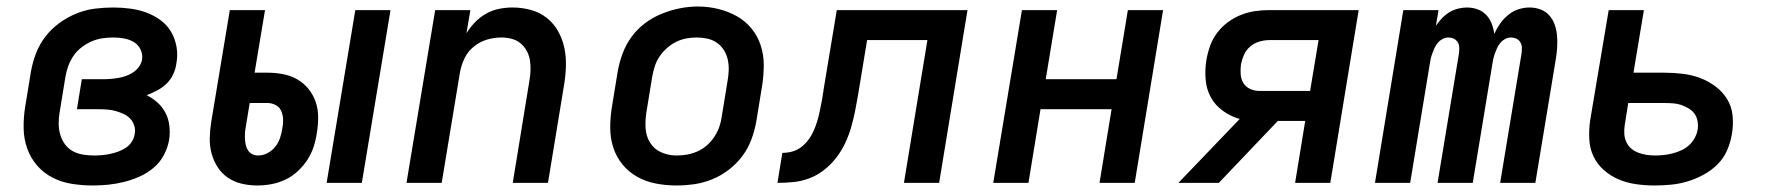

<svg xmlns="http://www.w3.org/2000/svg" viewBox="-20 -561 5440 589"><path d="M265 8Q232 8 200.5 3Q169 -2 141.5 -16Q114 -30 94 -53Q74 -76 63.5 -105.5Q53 -135 52.5 -167.5Q52 -200 57 -232L75 -342Q80 -370 90.5 -397.5Q101 -425 119.5 -449Q138 -473 163 -491Q188 -509 215.5 -520Q243 -531 271.5 -534.5Q300 -538 328 -538Q354 -538 380 -534.5Q406 -531 429 -522.5Q452 -514 472 -499.5Q492 -485 504.5 -464Q517 -443 521.5 -417.5Q526 -392 521 -366Q519 -350 511.5 -333.5Q504 -317 491 -304.5Q478 -292 462 -283.5Q446 -275 430 -269Q448 -260 463 -246.5Q478 -233 487.5 -215Q497 -197 499.5 -175.5Q502 -154 499 -133Q495 -109 483 -86Q471 -63 451.5 -46.5Q432 -30 408.5 -19.5Q385 -9 361 -3Q337 3 313 5.5Q289 8 265 8ZM267 -84Q280 -84 292 -85Q304 -86 316.5 -88.5Q329 -91 341.5 -95.5Q354 -100 365 -107Q376 -114 383.5 -125Q391 -136 393 -149Q396 -162 392 -175Q388 -188 379.5 -197Q371 -206 359 -211.5Q347 -217 334.5 -220.5Q322 -224 308.5 -225Q295 -226 281 -226H216L231 -318H296Q308 -318 320 -319Q332 -320 343.5 -322Q355 -324 366.5 -328Q378 -332 388.5 -339Q399 -346 406.5 -356.5Q414 -367 416 -379Q418 -395 411 -409.5Q404 -424 390.5 -432Q377 -440 360.5 -443Q344 -446 328 -446Q311 -446 294 -443.5Q277 -441 261 -434Q245 -427 230.5 -416Q216 -405 206 -390.5Q196 -376 190 -360Q184 -344 181 -327L163 -217Q160 -200 160 -182.5Q160 -165 164.5 -149Q169 -133 178.5 -119.5Q188 -106 202 -98Q216 -90 233 -87Q250 -84 267 -84Z M982 0 1070 -530H1178L1090 0ZM769 8Q745 8 721.5 2.5Q698 -3 679 -16Q660 -29 647.5 -48.5Q635 -68 629 -90.5Q623 -113 623.5 -137.5Q624 -162 628 -187L685 -530H793L761 -338H801Q825 -338 848.5 -333.5Q872 -329 892 -317.5Q912 -306 926.5 -288Q941 -270 948.5 -248Q956 -226 956 -201.5Q956 -177 952 -153Q949 -132 942 -110.5Q935 -89 922.5 -70Q910 -51 892.5 -35Q875 -19 854.5 -9.5Q834 0 812.5 4Q791 8 769 8ZM772 -84Q787 -84 801 -91.5Q815 -99 824.5 -111Q834 -123 839 -137.5Q844 -152 846 -167Q849 -180 848.5 -194Q848 -208 843 -220Q838 -232 826 -238.5Q814 -245 801 -245H746L734 -172Q732 -162 731.5 -152.5Q731 -143 731.5 -134Q732 -125 734 -116Q736 -107 741 -99.5Q746 -92 754 -88Q762 -84 772 -84Z M1227 0 1315 -530H1423L1411 -459Q1422 -477 1437.5 -493Q1453 -509 1472 -519.5Q1491 -530 1511.5 -534Q1532 -538 1552 -538Q1581 -538 1608.5 -530.5Q1636 -523 1657.5 -506Q1679 -489 1692.5 -464.5Q1706 -440 1711.5 -413Q1717 -386 1716 -356.5Q1715 -327 1710 -298L1661 0H1553L1604 -313Q1607 -329 1607.5 -345.5Q1608 -362 1605.5 -377Q1603 -392 1595.5 -405.5Q1588 -419 1576.5 -428.5Q1565 -438 1549.5 -442Q1534 -446 1518 -446Q1496 -446 1474 -439.5Q1452 -433 1433.5 -418Q1415 -403 1405 -382Q1395 -361 1391 -339L1335 0Z M2054 8Q2023 8 1992 2Q1961 -4 1935 -18.5Q1909 -33 1890 -56Q1871 -79 1861.5 -108Q1852 -137 1852 -168.5Q1852 -200 1857 -232L1875 -342Q1880 -370 1890 -397Q1900 -424 1917.5 -448Q1935 -472 1959 -490Q1983 -508 2010.5 -519Q2038 -530 2065.5 -535.5Q2093 -541 2121 -541Q2153 -541 2183.5 -533.5Q2214 -526 2240 -511.5Q2266 -497 2285 -474Q2304 -451 2313.5 -422Q2323 -393 2323 -361.5Q2323 -330 2318 -298L2300 -188Q2295 -160 2285 -133Q2275 -106 2257.5 -82.5Q2240 -59 2216 -40.5Q2192 -22 2165 -11Q2138 0 2110 4Q2082 8 2054 8ZM2056 -84Q2073 -84 2089 -87Q2105 -90 2120.5 -97Q2136 -104 2149 -115.5Q2162 -127 2171.5 -141.5Q2181 -156 2186.5 -171.5Q2192 -187 2194 -203L2212 -313Q2215 -330 2215.5 -346.5Q2216 -363 2212.5 -378.5Q2209 -394 2200.5 -407.5Q2192 -421 2179 -430Q2166 -439 2150 -442.5Q2134 -446 2117 -446Q2101 -446 2085 -443Q2069 -440 2054 -432.5Q2039 -425 2026 -413.5Q2013 -402 2003.5 -388Q1994 -374 1989 -358.5Q1984 -343 1981 -327L1963 -217Q1959 -192 1960.5 -167.5Q1962 -143 1974.5 -123Q1987 -103 2009 -93.5Q2031 -84 2056 -84Z M2365 0 2380 -92Q2395 -92 2410 -96Q2425 -100 2437.5 -109.5Q2450 -119 2459.5 -131.5Q2469 -144 2475.5 -158.5Q2482 -173 2486.5 -187.5Q2491 -202 2494 -216.5Q2497 -231 2500 -246Q2503 -261 2505 -276Q2505 -276 2505 -277Q2505 -278 2506 -279V-280Q2506 -281 2506 -282Q2506 -283 2506 -283L2547 -530H2948L2861 0H2753L2825 -438H2640L2612 -268Q2608 -244 2603 -219.5Q2598 -195 2591 -170.5Q2584 -146 2573 -122.5Q2562 -99 2546 -78Q2530 -57 2508.5 -40Q2487 -23 2463 -14Q2439 -5 2414 -2.5Q2389 0 2365 0Z M3027 0 3115 -530H3223L3188 -318H3405L3440 -530H3548L3461 0H3353L3390 -226H3172L3135 0Z M3595 0 3783 -196Q3755 -204 3731.5 -221Q3708 -238 3694.5 -262.5Q3681 -287 3678.5 -317.5Q3676 -348 3681 -378Q3685 -400 3692.5 -421Q3700 -442 3714 -460.5Q3728 -479 3747 -493Q3766 -507 3787.5 -515.5Q3809 -524 3831 -527Q3853 -530 3874 -530H4148L4061 0H3953L3984 -190H3900L3719 0ZM3844 -282H3999L4025 -438H3874Q3859 -438 3843.5 -433.5Q3828 -429 3815.5 -418.5Q3803 -408 3796.5 -393.5Q3790 -379 3787 -364Q3785 -349 3786 -333.5Q3787 -318 3794.5 -306Q3802 -294 3815.5 -288Q3829 -282 3844 -282Z M4198 0 4285 -530H4393L4385 -482Q4393 -494 4403.5 -505Q4414 -516 4426.5 -523.5Q4439 -531 4453 -534.5Q4467 -538 4480 -538Q4497 -538 4512.5 -532.5Q4528 -527 4539 -515.5Q4550 -504 4556 -488.5Q4562 -473 4564 -457Q4571 -473 4581.5 -488Q4592 -503 4606.5 -515Q4621 -527 4638 -532.5Q4655 -538 4672 -538Q4672 -538 4672 -538Q4672 -538 4672 -538Q4690 -538 4706 -532Q4722 -526 4733 -513.5Q4744 -501 4749.5 -485Q4755 -469 4756.5 -452Q4758 -435 4757 -417Q4756 -399 4753 -381L4690 0H4582L4648 -399Q4649 -408 4648.5 -416.5Q4648 -425 4643.5 -432Q4639 -439 4631.5 -442.5Q4624 -446 4615 -446Q4606 -446 4597.5 -441.5Q4589 -437 4583 -430Q4577 -423 4573 -414.5Q4569 -406 4566 -397.5Q4563 -389 4561 -380.5Q4559 -372 4558 -364L4498 0H4390L4456 -399Q4457 -408 4456.5 -416.5Q4456 -425 4451.5 -432Q4447 -439 4439.5 -442.5Q4432 -446 4423 -446Q4414 -446 4405.5 -441.5Q4397 -437 4391 -430Q4385 -423 4381 -414.5Q4377 -406 4374 -397.5Q4371 -389 4369 -380.5Q4367 -372 4366 -364L4306 0Z M5056 8Q5027 8 4999 4Q4971 0 4946 -10.5Q4921 -21 4900.5 -39Q4880 -57 4868.5 -81Q4857 -105 4855.5 -133.5Q4854 -162 4858 -191L4915 -530H5023L4991 -338H5086Q5115 -338 5143 -334.5Q5171 -331 5196 -321.5Q5221 -312 5242.5 -296Q5264 -280 5278 -257.5Q5292 -235 5295 -207Q5298 -179 5293 -150Q5289 -125 5278.5 -100.5Q5268 -76 5249 -57Q5230 -38 5206 -25Q5182 -12 5157 -4.5Q5132 3 5106.5 5.5Q5081 8 5056 8ZM5058 -84Q5071 -84 5084.5 -85.5Q5098 -87 5111.5 -90.5Q5125 -94 5138 -100Q5151 -106 5161.5 -115.5Q5172 -125 5179 -138Q5186 -151 5188 -164Q5190 -177 5187.5 -190Q5185 -203 5178 -212.5Q5171 -222 5160 -228.5Q5149 -235 5137.5 -239Q5126 -243 5112.5 -244Q5099 -245 5086 -245H4975L4964 -176Q4962 -162 4963 -149Q4964 -136 4969.5 -124.5Q4975 -113 4984.5 -105Q4994 -97 5006 -92.5Q5018 -88 5031 -86Q5044 -84 5058 -84Z"/></svg>

Font: Iosevka Curly SmBdEx
Style: Italic
Weight: 600
Width: 7
Italic angle: -9°
Monospace: yes
Designer: Belleve Invis
Foundry: Belleve Invis
Version: Version 11.1.0; ttfautohint (v1.8.3)